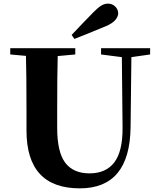

<svg xmlns="http://www.w3.org/2000/svg" viewBox="-20 -1011 869 1051"><path d="M387.2 -797.9 372.1 -819.8Q394.5 -844.2 436 -887Q477.5 -929.7 491.2 -943.8Q516.6 -969.7 534.7 -980.5Q552.7 -991.2 570.8 -991.2Q594.7 -991.2 610.8 -975.1Q627 -959 627 -938Q627 -920.9 611.8 -902.3Q596.7 -883.8 561 -868.2Q418.9 -809.6 387.2 -797.9ZM801.8 -747.1V-712.9L699.2 -698.2L694.8 -314Q690.4 20 417 20Q125 20 125 -296.9V-405.8Q125 -605 122.1 -705.1L36.1 -712.9V-747.1H392.1V-712.9L295.9 -704.1Q293 -606 293 -405.8V-312Q293 -178.7 336.9 -120.4Q380.9 -62 470.2 -62Q560.1 -62 606.2 -122.8Q652.3 -183.6 650.9 -315.9L647 -698.2L533.2 -712.9V-747.1Z"/></svg>

Font: Noto Serif JP Black
Style: Regular
Weight: 900
Designer: Ryoko NISHIZUKA  (kana & ideographs); Frank Grießhammer (Latin, Greek & Cyrillic); Wenlong ZHANG  (bopomofo); Sandoll Co
Foundry: Adobe Systems Incorporated
Version: Version 1.001;PS 1.001;hotconv 16.6.54;makeotf.lib2.5.65590